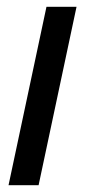

<svg xmlns="http://www.w3.org/2000/svg" viewBox="-20 -542 266 562"><path d="M116 -522H204L93 0H5Z"/></svg>

Font: Raleway-v4020 Medium
Style: Italic
Weight: 500
Italic angle: -12°
Designer: Matt McInerney, Pablo Impallari, Rodrigo Fuenzalida
Foundry: Matt McInerney, Pablo Impallari, Rodrigo Fuenzalida
Version: Version 4.020;PS 004.020;hotconv 1.0.88;makeotf.lib2.5.64775